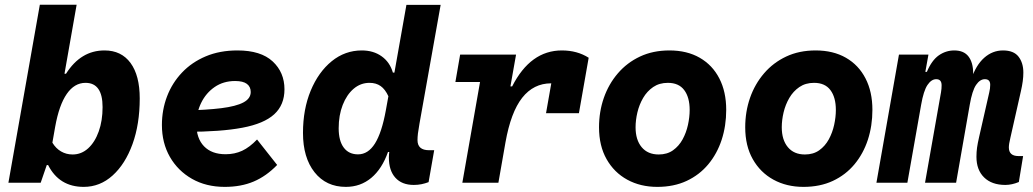

<svg xmlns="http://www.w3.org/2000/svg" viewBox="-20 -750 4240 788"><path d="M323.5 17Q223 17 177.5 -72.5H143L182 -102L147 0H14.5L143.5 -730.5H294.5L241 -426.5L213 -447.5H251Q281.5 -495.5 320.8 -519.2Q360 -543 409 -543Q478 -543 515.8 -491.5Q553.5 -440 553.5 -346Q553.5 -240.5 523.8 -158.5Q494 -76.5 442.2 -29.8Q390.5 17 323.5 17ZM278 -116Q314 -116 341.8 -141.2Q369.5 -166.5 385.2 -210.5Q401 -254.5 401 -310.5Q401 -410 331 -410Q285.5 -410 254 -364.5Q222.5 -319 206.5 -230L195 -164.5Q209 -141 230.5 -128.5Q252 -116 278 -116Z M902.5 17Q826 17 768 -16Q710 -49 677.2 -106.2Q644.5 -163.5 644.5 -237Q644.5 -299 665.5 -354.2Q686.5 -409.5 726.8 -452Q767 -494.5 824.5 -518.8Q882 -543 954.5 -543Q1050.5 -543 1099 -498Q1147.5 -453 1147.5 -383.5Q1147.5 -319.5 1105.5 -281Q1063.5 -242.5 974.8 -225.8Q886 -209 745 -209L737.5 -296.5Q828 -298.5 888.2 -306Q948.5 -313.5 978.8 -329.5Q1009 -345.5 1009 -372.5Q1009 -394 993.2 -405.8Q977.5 -417.5 945 -417.5Q897 -417.5 861.2 -393Q825.5 -368.5 805.8 -328.2Q786 -288 786 -240.5Q786 -182 817.5 -149.5Q849 -117 906 -117Q943 -117 973.8 -131.2Q1004.5 -145.5 1035 -177.5L1117.5 -73Q1073 -27 1021.2 -5Q969.5 17 902.5 17Z M1399.5 17Q1318.5 17 1271 -43Q1223.5 -103 1223.5 -204.5Q1223.5 -301.5 1255.2 -378Q1287 -454.5 1341.5 -498.8Q1396 -543 1465 -543Q1512.5 -543 1546.2 -519Q1580 -495 1592.5 -452H1632.5L1590.5 -405.5L1648 -730H1788.5L1701.5 -242Q1697 -217 1695.2 -201.8Q1693.5 -186.5 1693.5 -175Q1693.5 -133.5 1741 -133.5H1762L1739 -2.5Q1724.5 3 1709.8 6Q1695 9 1678 9Q1629.5 9 1602.8 -20.5Q1576 -50 1576 -103.5Q1576 -118 1578.8 -133.8Q1581.5 -149.5 1588 -173.5L1612.5 -121L1572.5 -126.5Q1548 -57 1503.8 -20Q1459.5 17 1399.5 17ZM1449.5 -116.5Q1491 -116.5 1519 -161.2Q1547 -206 1563.5 -297L1574 -355Q1561 -383.5 1542.2 -396.8Q1523.5 -410 1496.5 -410Q1460 -410 1431.5 -385.8Q1403 -361.5 1386.5 -319.2Q1370 -277 1370 -223.5Q1370 -172 1390.8 -144.2Q1411.5 -116.5 1449.5 -116.5Z M1877.5 0 1961.5 -478 2007 -413.5H1849L1868.5 -526H2098L2071.5 -376.5L2041.5 -395.5H2082Q2157 -543 2286 -543Q2349 -543 2396 -513L2344.5 -378.5Q2318.5 -394.5 2295.2 -401.2Q2272 -408 2242 -408Q2170 -408 2123.2 -348.8Q2076.5 -289.5 2054.5 -165.5L2025.5 0ZM2221 -285.5 2258.5 -498.5 2396 -513 2356 -285.5Z M2677.5 17Q2608.5 17 2554.5 -12.5Q2500.5 -42 2469.5 -96.8Q2438.5 -151.5 2438.5 -227.5Q2438.5 -291.5 2458.2 -348.2Q2478 -405 2515.8 -449Q2553.5 -493 2606.8 -518Q2660 -543 2727.5 -543Q2799.5 -543 2851.8 -513Q2904 -483 2932.2 -428.2Q2960.5 -373.5 2960.5 -299Q2960.5 -233.5 2941.8 -176.2Q2923 -119 2886.8 -75.5Q2850.5 -32 2798 -7.5Q2745.5 17 2677.5 17ZM2683.5 -116Q2718 -116 2742.2 -133.2Q2766.5 -150.5 2781.5 -178Q2796.5 -205.5 2803.5 -237.5Q2810.5 -269.5 2810.5 -298.5Q2810.5 -350.5 2788.2 -380.2Q2766 -410 2721 -410Q2686 -410 2660.8 -392.8Q2635.5 -375.5 2619.5 -348Q2603.5 -320.5 2596 -288.8Q2588.5 -257 2588.5 -227.5Q2588.5 -176 2613.5 -146Q2638.5 -116 2683.5 -116Z M3277.5 17Q3208.5 17 3154.5 -12.5Q3100.5 -42 3069.5 -96.8Q3038.5 -151.5 3038.5 -227.5Q3038.5 -291.5 3058.2 -348.2Q3078 -405 3115.8 -449Q3153.5 -493 3206.8 -518Q3260 -543 3327.5 -543Q3399.5 -543 3451.8 -513Q3504 -483 3532.2 -428.2Q3560.5 -373.5 3560.5 -299Q3560.5 -233.5 3541.8 -176.2Q3523 -119 3486.8 -75.5Q3450.5 -32 3398 -7.5Q3345.5 17 3277.5 17ZM3283.5 -116Q3318 -116 3342.2 -133.2Q3366.5 -150.5 3381.5 -178Q3396.5 -205.5 3403.5 -237.5Q3410.5 -269.5 3410.5 -298.5Q3410.5 -350.5 3388.2 -380.2Q3366 -410 3321 -410Q3286 -410 3260.8 -392.8Q3235.5 -375.5 3219.5 -348Q3203.5 -320.5 3196 -288.8Q3188.5 -257 3188.5 -227.5Q3188.5 -176 3213.5 -146Q3238.5 -116 3283.5 -116Z M4106 9Q4050.5 9 4019 -21.8Q3987.5 -52.5 3987.5 -106.5Q3987.5 -126.5 3990 -144.2Q3992.5 -162 3998.5 -188L4040 -370.5Q4044 -387 4044 -402Q4044 -425 4022 -425Q4002 -425 3986 -401.5Q3970 -378 3960 -320L3904 0H3776.5L3842 -371Q3843.5 -379 3844 -386.2Q3844.5 -393.5 3844.5 -400Q3844.5 -425 3822.5 -425Q3802.5 -425 3786.5 -401.2Q3770.5 -377.5 3760.5 -320L3704 0H3577L3669.5 -526H3790.5L3772 -423L3744 -455H3784Q3804 -502.5 3833 -522.8Q3862 -543 3896.5 -543Q3936 -543 3955 -518Q3974 -493 3974 -449.5Q3974 -438 3972.5 -423.5H3965.5Q3985.5 -483 4019.5 -513Q4053.5 -543 4096.5 -543Q4140.5 -543 4160.2 -517.5Q4180 -492 4180 -452Q4180 -435 4177.5 -416.5Q4175 -398 4170 -376L4127 -185.5Q4123.5 -171 4122 -161.5Q4120.5 -152 4120.5 -145Q4120.5 -109.5 4160 -109.5H4179L4161.5 -3Q4133 9 4106 9Z"/></svg>

Font: Google Sans Code
Style: Italic
Weight: 400
Italic angle: -10°
Monospace: yes
Designer: Google Sans Code Authors
Foundry: Google LLC
Version: Version 6.000